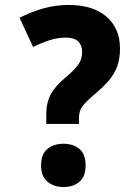

<svg xmlns="http://www.w3.org/2000/svg" viewBox="-20 -744 565 776"><path d="M167 -243V-281Q167 -329 185 -362.5Q203 -396 245 -431Q283 -463 297.5 -484.5Q312 -506 312 -535Q312 -561 296 -576.5Q280 -592 246 -592Q213 -592 180.5 -581.5Q148 -571 114 -554L59 -672Q103 -695 153.5 -709.5Q204 -724 257 -724Q356 -724 410.5 -676.5Q465 -629 465 -548Q465 -506 453.5 -475Q442 -444 418.5 -417Q395 -390 359 -360Q324 -330 311.5 -312Q299 -294 299 -265V-243ZM146 -75Q146 -121 171.5 -142Q197 -163 237 -163Q275 -163 300.5 -142.5Q326 -122 326 -75Q326 -30 300.5 -9Q275 12 237 12Q198 12 172 -9.5Q146 -31 146 -75Z"/></svg>

Font: Noto Sans Devanagari UI SemiCondensed ExtraBold
Style: Regular
Weight: 800
Width: 4
Designer: Jelle Bosma - Monotype Design Team
Foundry: Monotype Imaging Inc.
Version: Version 2.004; ttfautohint (v1.8.4.7-5d5b)